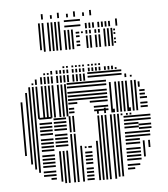

<svg xmlns="http://www.w3.org/2000/svg" viewBox="-54 -808 749 856"><g transform="rotate(-5 321.0 -380.0)"><path d="M44 -136H36V-296H44ZM68 -96H60V-296H68ZM84 -72H76V-296H84ZM100 -56H92V-296H100ZM168 -20H144V-28H168ZM168 -36H112V-44H168ZM168 -52H112V-60H168ZM168 -76H112V-84H168ZM168 -92H112V-100H168ZM168 -108H112V-116H168ZM168 -124H112V-132H168ZM168 -148H112V-156H168ZM168 -164H112V-172H168ZM168 -180H112V-188H168ZM168 -196H112V-204H168ZM168 -220H112V-228H168ZM168 -236H112V-244H168ZM168 -252H112V-260H168ZM168 -268H112V-276H168ZM168 -292H112V-300H168ZM196 -8H188V-144H196ZM212 0H204V-144H212ZM228 0H220V-144H228ZM232 -164H176V-172H232ZM232 -180H176V-188H232ZM232 -196H176V-204H232ZM232 -212H176V-220H232ZM232 -236H176V-244H232ZM232 -252H176V-260H232ZM232 -268H176V-276H232ZM232 -284H176V-292H232ZM252 0H244V-216H252ZM268 0H260V-216H268ZM292 0H284V-160H292ZM336 -4H304V-12H336ZM336 -20H304V-28H336ZM336 -36H304V-44H336ZM336 -52H304V-60H336ZM336 -76H304V-84H336ZM336 -92H304V-100H336ZM336 -108H304V-116H336ZM336 -124H304V-132H336ZM312 -148H304V-156H312ZM336 -148H320V-156H336ZM252 -224H244V-296H252ZM268 -224H260V-296H268ZM364 0H356V-176H364ZM380 0H372V-280H380ZM396 0H388V-280H396ZM412 0H404V-280H412ZM436 0H428V-280H436ZM452 -8H444V-280H452ZM468 -8H460V-280H468ZM520 -36H488V-44H520ZM544 -52H488V-60H544ZM552 -76H488V-84H552ZM552 -92H488V-100H552ZM552 -108H488V-116H552ZM552 -124H488V-132H552ZM552 -148H488V-156H552ZM552 -164H488V-172H552ZM552 -180H488V-188H552ZM552 -196H488V-204H552ZM552 -220H488V-228H552ZM552 -236H488V-244H552ZM552 -252H488V-260H552ZM552 -268H488V-276H552ZM572 -88H564V-160H572ZM596 -128H588V-160H596ZM600 -180H552V-188H600ZM600 -196H552V-204H600ZM608 -212H552V-220H608ZM608 -228H552V-236H608ZM608 -252H552V-260H608ZM608 -268H552V-276H608ZM380 -280H372V-288H380ZM396 -280H388V-288H396ZM412 -280H404V-288H412ZM436 -280H428V-288H436ZM452 -280H444V-288H452ZM468 -280H460V-288H468ZM484 -280H476V-288H484ZM508 -280H500V-288H508ZM524 -280H516V-288H524ZM380 -296H372V-312H380ZM412 -296H404V-320H412ZM452 -296H444V-312H452ZM484 -296H476V-320H484ZM524 -296H516V-312H524ZM556 -296H548V-320H556ZM44 -296H36V-376H44ZM68 -296H60V-416H68ZM84 -296H76V-440H84ZM100 -296H92V-440H100ZM116 -296H108V-440H116ZM140 -296H132V-440H140ZM156 -296H148V-440H156ZM172 -296H164V-440H172ZM188 -296H180V-440H188ZM212 -296H204V-440H212ZM228 -296H220V-440H228ZM244 -296H236V-440H244ZM272 -308H248V-316H272ZM424 -308H360V-316H424ZM272 -324H248V-332H272ZM424 -324H360V-332H424ZM288 -348H248V-356H288ZM424 -348H344V-356H424ZM424 -364H248V-372H424ZM424 -380H248V-388H424ZM424 -396H248V-404H424ZM424 -420H248V-428H424ZM424 -436H248V-444H424ZM444 -296H436V-400H444ZM468 -296H460V-400H468ZM484 -296H476V-400H484ZM500 -296H492V-400H500ZM516 -296H508V-400H516ZM540 -296H532V-400H540ZM556 -296H548V-400H556ZM600 -308H568V-316H600ZM600 -324H568V-332H600ZM600 -348H568V-356H600ZM592 -364H568V-372H592ZM592 -380H568V-388H592ZM444 -400H436V-432H444ZM468 -400H460V-432H468ZM484 -400H476V-432H484ZM500 -400H492V-432H500ZM516 -400H508V-432H516ZM540 -400H532V-432H540ZM556 -400H548V-432H556ZM572 -400H564V-424H572ZM100 -448H92V-456H100ZM116 -448H108V-472H116ZM140 -448H132V-480H140ZM156 -448H148V-480H156ZM172 -448H164V-480H172ZM188 -448H180V-480H188ZM212 -448H204V-480H212ZM228 -448H220V-480H228ZM244 -448H236V-480H244ZM260 -448H252V-480H260ZM284 -448H276V-480H284ZM300 -448H292V-480H300ZM316 -448H308V-480H316ZM332 -448H324V-480H332ZM496 -460H344V-468H496ZM496 -476H344V-484H496ZM516 -448H508V-464H516ZM540 -448H532V-456H540ZM156 -488H148V-496H156ZM172 -488H164V-496H172ZM188 -488H180V-504H188ZM212 -488H204V-504H212ZM228 -488H220V-504H228ZM244 -488H236V-504H244ZM260 -488H252V-504H260ZM284 -488H276V-504H284ZM300 -488H292V-504H300ZM316 -488H308V-504H316ZM332 -488H324V-504H332ZM356 -488H348V-504H356ZM372 -488H364V-504H372ZM388 -488H380V-504H388ZM404 -488H396V-504H404ZM428 -488H420V-504H428ZM444 -488H436V-504H444ZM460 -488H452V-504H460ZM476 -488H468V-496H476ZM244 -512H236V-520H244ZM260 -512H252V-520H260ZM284 -512H276V-520H284ZM300 -512H292V-520H300ZM316 -512H308V-520H316ZM332 -512H324V-520H332ZM356 -512H348V-520H356ZM372 -512H364V-520H372ZM388 -512H380V-520H388ZM404 -512H396V-520H404ZM152 -600H144V-680H152ZM168 -592H160V-680H168ZM192 -592H184V-680H192ZM208 -592H200V-680H208ZM224 -592H216V-680H224ZM240 -592H232V-680H240ZM264 -592H256V-680H264ZM280 -592H272V-680H280ZM296 -592H288V-680H296ZM324 -604H308V-612H324ZM324 -620H308V-628H324ZM324 -644H308V-652H324ZM324 -660H308V-668H324ZM340 -660H332V-668H340ZM360 -592H352V-648H360ZM376 -592H368V-648H376ZM400 -592H392V-648H400ZM416 -592H408V-648H416ZM360 -656H352V-672H360ZM376 -656H368V-672H376ZM400 -656H392V-672H400ZM416 -656H408V-672H416ZM440 -592H432V-672H440ZM456 -592H448V-672H456ZM472 -592H464V-672H472ZM484 -604H476V-612H484ZM484 -620H476V-628H484ZM484 -644H476V-652H484ZM484 -660H476V-668H484ZM152 -680H144V-720H152ZM168 -680H160V-720H168ZM192 -680H184V-720H192ZM208 -680H200V-720H208ZM224 -680H216V-720H224ZM240 -680H232V-720H240ZM332 -692H260V-700H332ZM332 -716H260V-724H332ZM360 -680H352V-704H360ZM376 -680H368V-704H376ZM392 -680H384V-704H392ZM416 -680H408V-704H416ZM432 -680H424V-704H432ZM448 -680H440V-704H448ZM464 -680H456V-704H464ZM496 -680H488V-712H496ZM168 -736H160V-760H168ZM208 -736H200V-752H208ZM240 -736H232V-760H240ZM280 -736H272V-752H280ZM312 -736H304V-760H312ZM352 -736H344V-752H352ZM384 -736H376V-760H384Z"/></g></svg>

Font: Rubik Lines
Style: Regular
Weight: 400
Designer: Hubert and Fischer, NaN
Foundry: Hubert and Fischer, NaN
Version: Version 2.201